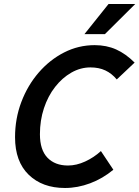

<svg xmlns="http://www.w3.org/2000/svg" viewBox="-20 -926 694 957"><path d="M55 -242Q55 -335 86.5 -418Q118 -501 173 -564.5Q228 -628 299.5 -664.5Q371 -701 452 -701Q511 -701 559 -679.5Q607 -658 651 -614L562 -530Q537 -560 505 -575Q473 -590 431 -590Q381 -590 335.5 -564Q290 -538 254.5 -492.5Q219 -447 199 -386.5Q179 -326 179 -257Q179 -179 216.5 -140Q254 -101 319 -101Q361 -101 404.5 -121Q448 -141 483 -173L545 -80Q492 -36 429.5 -12.5Q367 11 304 11Q191 11 123 -55Q55 -121 55 -242ZM401 -756 521 -906H654L503 -756Z"/></svg>

Font: Radio Canada Medium
Style: Italic
Weight: 500
Italic angle: -12°
Designer: Charles Daoud, Etienne Aubert Bonn, Alexandre Saumier Demers, Jacques Le Bailly
Foundry: Radio-Canada
Version: Version 2.104; ttfautohint (v1.8.4.7-5d5b);gftools[0.9.28.de